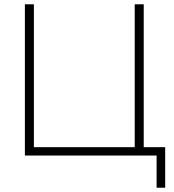

<svg xmlns="http://www.w3.org/2000/svg" viewBox="-20 -725 813 895"><path d="M710 150V0H96V-705H138V-39H608V-705H650V-39H750V150Z"/></svg>

Font: Nunito Sans ExtraLight
Style: Regular
Weight: 200
Designer: Vernon Adams
Foundry: Vernon Adams
Version: Version 3.006; ttfautohint (v1.8.3)